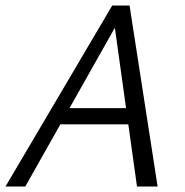

<svg xmlns="http://www.w3.org/2000/svg" viewBox="-21 -678 673 698"><path d="M477 0 391 -617H419L71 0H-1L387 -658H450L552 0ZM158 -226 191 -285H465L482 -226Z"/></svg>

Font: Ysabeau
Style: Italic
Weight: 400
Italic angle: -12°
Designer: Christian Thalmann (Catharsis Fonts)
Version: Version 2.000;gftools[0.9.27.dev2+g8671c4b]